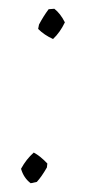

<svg xmlns="http://www.w3.org/2000/svg" viewBox="-20 -414 206 438"><path d="M101 -325Q81 -334 67 -348L69 -358Q79 -377 91 -393L104 -394Q118 -383 128 -363Q117 -340 101 -325ZM50 4Q34 -8 28 -29Q40 -51 57 -66Q72 -58 88 -41L87 -32Q75 -11 64 1Z"/></svg>

Font: Albura ExtraLight
Style: Italic
Weight: 156
Italic angle: -7°
Designer: Mercedes Jáuregui
Foundry: Omnibus-Type Team
Version: Version 1.000